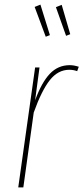

<svg xmlns="http://www.w3.org/2000/svg" viewBox="-20 -811 361 831"><path d="M321 -522 314 -503Q298 -509 280 -509Q231 -509 195.5 -464Q160 -419 126 -324L81 0H59L132 -519H151L132 -377Q160 -454 195.5 -491.5Q231 -529 282 -529Q300 -529 321 -522ZM155 -791 196 -659 178 -652 130 -781ZM247 -790 284 -663 266 -656 222 -780Z"/></svg>

Font: Fira Sans Extra Condensed Thin
Style: Italic
Weight: 250
Width: 3
Italic angle: -8°
Designer: Carrois Corporate & Edenspiekermann AG
Foundry: Carrois Corporate GbR & Edenspiekermann AG
Version: Version 4.203